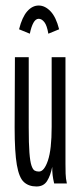

<svg xmlns="http://www.w3.org/2000/svg" viewBox="-20 -664 290 695"><path d="M112 11Q84 11 66.5 -5Q49 -21 41 -67Q33 -113 33 -202L34 -457H84V-202Q84 -144 86.5 -111.5Q89 -79 94 -64.5Q99 -50 105.5 -46.5Q112 -43 121 -43Q140 -43 153.5 -83Q167 -123 167 -205V-457H217V-71Q217 -53 217.5 -35.5Q218 -18 222 0H176Q172 -17 170.5 -30Q169 -43 169 -60Q163 -29 150.5 -9Q138 11 112 11ZM88 -542 49 -558Q60 -602 78.5 -623Q97 -644 120 -644Q143 -644 163 -623Q183 -602 194 -558L155 -542Q150 -572 140.5 -584Q131 -596 120 -596Q109 -596 101 -581.5Q93 -567 88 -542Z"/></svg>

Font: Inconsolata UltraCondensed
Style: Regular
Weight: 400
Width: 1
Monospace: yes
Designer: Raph Levien, Cyreal, Brenton Simpson
Foundry: Raph Levien, Cyreal, Google
Version: Version 3.001; ttfautohint (v1.8.2.53-6de2)